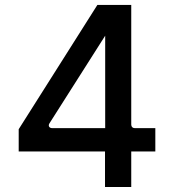

<svg xmlns="http://www.w3.org/2000/svg" viewBox="-20 -747 694 767"><path d="M600.5 -235.1H518.5C509.9 -235.1 504.3 -240.4 504.3 -249.3V-727.3H369L54.7 -230.8V-142H399.5V0H504.3V-142H600.5ZM177.6 -254.3 400.2 -604.4V-235.1H188.6C176.8 -235.1 171.2 -244.3 177.6 -254.3Z"/></svg>

Font: RA Harald Medium
Style: Regular
Weight: 500
Designer: Rasmus Andersson
Foundry: rsms
Version: Version 3.000;hotconv 1.0.109;makeotfexe 2.5.65596